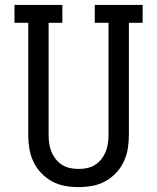

<svg xmlns="http://www.w3.org/2000/svg" viewBox="-20 -755 640 782"><path d="M300 7Q272 7 244 2Q216 -3 191.5 -16.5Q167 -30 147.5 -50.5Q128 -71 116 -96.5Q104 -122 99.5 -150Q95 -178 95 -206V-662H39V-735H234V-662H178V-206Q178 -188 180.5 -170.5Q183 -153 189.5 -137Q196 -121 207 -107Q218 -93 233 -83.5Q248 -74 265 -70.5Q282 -67 300 -67Q318 -67 335 -70.5Q352 -74 367 -83.5Q382 -93 393 -107Q404 -121 410.5 -137Q417 -153 419.5 -170.5Q422 -188 422 -206V-662H366V-735H561V-662H505V-206Q505 -178 500.5 -150Q496 -122 484 -96.5Q472 -71 452.5 -50.5Q433 -30 408.5 -16.5Q384 -3 356 2Q328 7 300 7Z"/></svg>

Font: Iosevka HT Extended
Style: Regular
Weight: 400
Width: 7
Monospace: yes
Designer: Belleve Invis
Foundry: Belleve Invis
Version: Version 32.3.0; ttfautohint (v1.8.4)